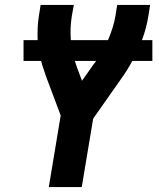

<svg xmlns="http://www.w3.org/2000/svg" viewBox="-20 -755 640 775"><path d="M177 0 225 -289 166 -446Q161 -462 155.5 -477.5Q150 -493 146 -509H75V-593H132Q131 -617 132 -641.5Q133 -666 137 -691L144 -735H278L270 -691Q266 -666 265 -641.5Q264 -617 266 -593H416Q426 -617 434 -641.5Q442 -666 446 -691L453 -735H586L579 -691Q575 -666 568.5 -641.5Q562 -617 553 -593H595V-509H514Q504 -490 492 -471Q480 -452 467 -434L356 -276L310 0ZM311 -429 359 -497Q362 -500 364 -503Q366 -506 368 -509H282Q284 -503 286 -497Q288 -491 290 -485Z"/></svg>

Font: Iosevka Curly XBdEx
Style: Italic
Weight: 800
Width: 7
Italic angle: -9°
Monospace: yes
Designer: Belleve Invis
Foundry: Belleve Invis
Version: Version 11.1.0; ttfautohint (v1.8.3)